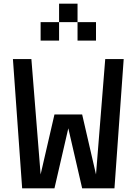

<svg xmlns="http://www.w3.org/2000/svg" viewBox="-20 -1020 740 1040"><path d="M425 0H600L650 -700H550L500 -75L425 -400H275L200 -75L150 -700H50L100 0H275L350 -325ZM200 -800H300V-900H200ZM300 -900H400V-1000H300ZM400 -800H500V-900H400Z"/></svg>

Font: LS-VG5000
Style: Regular
Weight: 400
Designer: Justin Bihan, 2021
Foundry: Justin Bihan, 2021
Version: Version 1.000;Glyphs 3.1.2 (3151)